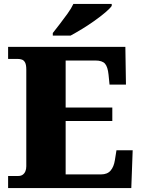

<svg xmlns="http://www.w3.org/2000/svg" viewBox="-20 -951 715 971"><path d="M21 0V-61H72Q86 -61 95 -67.5Q104 -74 108.5 -85Q113 -96 113 -110V-599Q113 -623 107 -634.5Q101 -646 91 -649.5Q81 -653 70 -653H21V-714H614L617 -523H534L529 -573Q525 -613 511 -629Q497 -645 462 -645H312V-407H548V-339H312V-69H491Q523 -69 539.5 -88.5Q556 -108 561 -141L569 -191H651L644 0ZM247 -784Q262 -803 282 -829Q302 -855 321.5 -882Q341 -909 351 -931H545V-921Q536 -908 512.5 -888Q489 -868 458 -846Q427 -824 395 -804.5Q363 -785 337 -771H247Z"/></svg>

Font: Noto Serif Gujarati Black
Style: Regular
Weight: 900
Version: Version 2.102